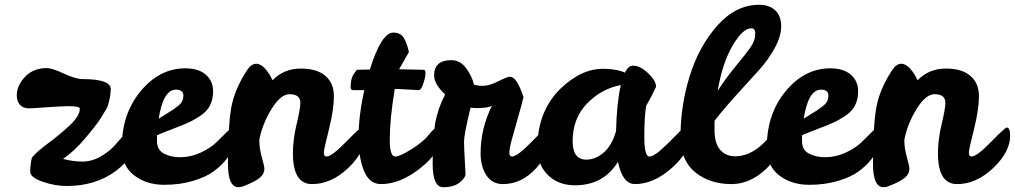

<svg xmlns="http://www.w3.org/2000/svg" viewBox="-20 -765 4234 801"><path d="M175 -481Q197 -481 246.5 -458Q296 -435 325 -435Q442 -435 442 -393Q442 -376 438 -356Q434 -336 430 -324L425 -313Q416 -297 400.5 -272Q385 -247 337.5 -190.5Q290 -134 243 -102Q284 -91 324 -91Q364 -91 401.5 -113Q439 -135 462 -162Q485 -189 505.5 -211Q526 -233 534 -233Q548 -233 548 -198Q548 -115 463.5 -52Q379 11 258 11Q209 11 157.5 -7Q106 -25 106 -49Q106 -75 113 -107Q128 -128 180.5 -167Q233 -206 273 -244Q313 -282 313 -312Q313 -322 266 -322Q237 -322 175.5 -317.5Q114 -313 101 -313Q76 -313 63 -328Q50 -343 50 -367Q50 -408 84.5 -444.5Q119 -481 175 -481Z M731 -109Q776 -109 817.5 -128.5Q859 -148 882.5 -171Q906 -194 925.5 -213.5Q945 -233 952 -233Q966 -233 966 -198Q966 -179 957 -155Q948 -131 925.5 -102Q903 -73 870.5 -49.5Q838 -26 784 -10Q730 6 665 6Q591 6 539.5 -33.5Q488 -73 488 -150Q488 -290 567 -385Q646 -480 753 -480Q808 -480 838.5 -453.5Q869 -427 869 -384Q869 -350 856 -325Q843 -300 816 -282Q789 -264 764.5 -253Q740 -242 699 -226.5Q658 -211 635 -201V-176Q635 -139 664.5 -124Q694 -109 731 -109ZM714 -391Q661 -391 642 -270Q654 -278 674 -290Q694 -302 703.5 -308.5Q713 -315 724.5 -324.5Q736 -334 740.5 -344Q745 -354 745 -366Q745 -391 714 -391Z M1202 -125Q1202 -183 1217.5 -247.5Q1233 -312 1233 -336Q1233 -372 1188 -372Q1151 -372 1113 -310.5Q1075 -249 1062 -183V-176Q1062 -146 1072.5 -108.5Q1083 -71 1083 -60Q1083 -40 1064.5 -24Q1046 -8 998 11Q985 16 975 16Q931 16 931 -82Q931 -233 944 -311.5Q957 -390 1010 -471Q1028 -499 1049 -499Q1068 -499 1086.5 -478Q1105 -457 1117 -430Q1164 -479 1235 -479Q1302 -479 1337.5 -448.5Q1373 -418 1373 -364Q1373 -308 1352 -224.5Q1331 -141 1331 -129Q1331 -112 1342 -112Q1364 -112 1423 -172.5Q1482 -233 1489 -233Q1503 -233 1503 -198Q1503 -131 1432.5 -64Q1362 3 1282 3Q1202 3 1202 -125Z M1469 -474Q1501 -474 1523 -475Q1571 -629 1621 -629Q1650 -629 1663.5 -608.5Q1677 -588 1686 -548L1645 -476Q1737 -474 1744 -474Q1751 -474 1753 -471Q1755 -468 1755 -458Q1755 -444 1746 -416.5Q1737 -389 1727 -389Q1721 -389 1682 -391.5Q1643 -394 1627 -394Q1606 -270 1606 -181Q1606 -112 1629 -112Q1648 -112 1697.5 -143Q1747 -174 1770 -204Q1792 -233 1806 -233Q1820 -233 1820 -198Q1820 -133 1735.5 -65Q1651 3 1569 3Q1522 3 1499 -51Q1476 -105 1476 -193Q1476 -283 1500 -389H1455Q1443 -389 1443 -399Q1443 -425 1448 -440Q1453 -455 1469 -474Z M2108 -445Q2136 -445 2164 -360Q2154 -319 2138.5 -265.5Q2123 -212 2114 -178.5Q2105 -145 2105 -129Q2105 -112 2116 -112Q2138 -112 2197 -172.5Q2256 -233 2263 -233Q2277 -233 2277 -198Q2277 -129 2216.5 -63Q2156 3 2078 3Q2033 3 2009 -34Q1985 -71 1985 -125Q1985 -229 2032 -323Q2012 -314 1968 -314Q1959 -314 1943 -316Q1916 -204 1916 -176Q1916 -146 1919 -98Q1922 -50 1922 -39Q1922 -23 1897.5 -3.5Q1873 16 1829 16Q1785 16 1785 -82Q1785 -190 1795.5 -250.5Q1806 -311 1837 -371Q1791 -414 1791 -450Q1791 -514 1863 -514Q1900 -514 1925 -480Q1950 -446 1957 -412Q1971 -407 1995 -407Q2022 -407 2059 -426Q2096 -445 2108 -445Z M2557 -472Q2578 -467 2587 -462Q2601 -491 2621 -491Q2651 -491 2684 -459.5Q2717 -428 2717 -403Q2700 -365 2676 -324Q2668 -281 2668 -194Q2668 -112 2689 -112Q2707 -112 2741 -143Q2775 -174 2804.5 -205Q2834 -236 2841 -236Q2859 -236 2859 -198Q2859 -132 2783 -64.5Q2707 3 2629 3Q2577 3 2558 -90Q2498 8 2379 8Q2309 8 2265.5 -35Q2222 -78 2222 -150Q2222 -281 2296 -371Q2335 -417 2387 -447.5Q2439 -478 2497 -478Q2525 -478 2557 -472ZM2426 -99Q2464 -99 2498.5 -128.5Q2533 -158 2550 -218Q2553 -337 2570 -410Q2489 -395 2429 -333Q2369 -271 2369 -176Q2369 -99 2426 -99Z M3032 3Q2941 3 2880 -46.5Q2819 -96 2819 -196Q2819 -323 2857 -446.5Q2895 -570 2972 -657.5Q3049 -745 3147 -745Q3190 -745 3214.5 -721.5Q3239 -698 3239 -656Q3239 -613 3211.5 -563.5Q3184 -514 3148.5 -475Q3113 -436 3055.5 -372.5Q2998 -309 2961 -261V-221Q2961 -167 2984.5 -140Q3008 -113 3047 -113Q3127 -113 3198 -204Q3220 -233 3234 -233Q3248 -233 3248 -198Q3248 -130 3179.5 -63.5Q3111 3 3032 3ZM3114 -647Q3079 -647 3036.5 -575Q2994 -503 2974 -386Q3008 -439 3051.5 -491.5Q3095 -544 3113 -570.5Q3131 -597 3131 -625Q3131 -647 3114 -647Z M3422 -109Q3467 -109 3508.5 -128.5Q3550 -148 3573.5 -171Q3597 -194 3616.5 -213.5Q3636 -233 3643 -233Q3657 -233 3657 -198Q3657 -179 3648 -155Q3639 -131 3616.5 -102Q3594 -73 3561.5 -49.5Q3529 -26 3475 -10Q3421 6 3356 6Q3282 6 3230.5 -33.5Q3179 -73 3179 -150Q3179 -290 3258 -385Q3337 -480 3444 -480Q3499 -480 3529.5 -453.5Q3560 -427 3560 -384Q3560 -350 3547 -325Q3534 -300 3507 -282Q3480 -264 3455.5 -253Q3431 -242 3390 -226.5Q3349 -211 3326 -201V-176Q3326 -139 3355.5 -124Q3385 -109 3422 -109ZM3405 -391Q3352 -391 3333 -270Q3345 -278 3365 -290Q3385 -302 3394.5 -308.5Q3404 -315 3415.5 -324.5Q3427 -334 3431.5 -344Q3436 -354 3436 -366Q3436 -391 3405 -391Z M3893 -125Q3893 -183 3908.5 -247.5Q3924 -312 3924 -336Q3924 -372 3879 -372Q3842 -372 3804 -310.5Q3766 -249 3753 -183V-176Q3753 -146 3763.5 -108.5Q3774 -71 3774 -60Q3774 -40 3755.5 -24Q3737 -8 3689 11Q3676 16 3666 16Q3622 16 3622 -82Q3622 -233 3635 -311.5Q3648 -390 3701 -471Q3719 -499 3740 -499Q3759 -499 3777.5 -478Q3796 -457 3808 -430Q3855 -479 3926 -479Q3993 -479 4028.5 -448.5Q4064 -418 4064 -364Q4064 -308 4043 -224.5Q4022 -141 4022 -129Q4022 -112 4033 -112Q4055 -112 4114 -172.5Q4173 -233 4180 -233Q4194 -233 4194 -198Q4194 -131 4123.5 -64Q4053 3 3973 3Q3893 3 3893 -125Z"/></svg>

Font: LeckerliOne
Style: Regular
Weight: 400
Designer: Gesine Todt
Foundry: Gesine Todt
Version: Version 1.000